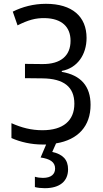

<svg xmlns="http://www.w3.org/2000/svg" viewBox="-20 -747 540 1007"><path d="M203 11C210 11 216 11 222 11L193 79C241 86 269 102 269 137C269 166 249 186 205 186C191 186 176 184 163 180V234C176 238 197 240 215 240C293 240 337 204 337 141C337 91 310 62 254 50L274 5C390 -14 455 -86 455 -197C455 -295 404 -353 304 -370V-375C386 -390 434 -461 434 -548C434 -660 359 -727 221 -727C156 -727 97 -711 47 -686L72 -614C128 -642 166 -653 216 -652C304 -650 350 -606 350 -533C350 -455 299 -410 202 -411L111 -412V-337L202 -336C315 -335 370 -291 370 -203C370 -114 311 -64 203 -64C144 -64 94 -77 40 -101V-23C87 -2 144 11 203 11Z"/></svg>

Font: Noto Sans Mono ExtraCondensed
Style: Regular
Weight: 400
Width: 2
Designer: Monotype Design Team
Foundry: Monotype Imaging Inc.
Version: Version 2.014